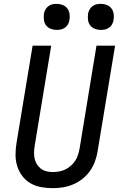

<svg xmlns="http://www.w3.org/2000/svg" viewBox="-20 -973 640 1001"><path d="M255 8Q224 8 194 2.5Q164 -3 139 -17.5Q114 -32 96.5 -55Q79 -78 70 -106.5Q61 -135 61 -165.5Q61 -196 66 -227L150 -735H247L161 -214Q158 -196 157.5 -179Q157 -162 160.5 -146Q164 -130 172.5 -116.5Q181 -103 193.5 -93.5Q206 -84 222 -80Q238 -76 255 -76Q271 -76 288 -79Q305 -82 320.5 -89.5Q336 -97 349.5 -109Q363 -121 372.5 -135.5Q382 -150 387 -166.5Q392 -183 395 -199L483 -735H580L489 -185Q485 -159 475.5 -132.5Q466 -106 450 -83Q434 -60 411 -41.5Q388 -23 362 -12Q336 -1 309 3.5Q282 8 255 8ZM505 -817Q489 -817 474 -823Q459 -829 450 -841Q441 -853 439 -869Q437 -885 439 -901Q441 -913 447 -923.5Q453 -934 462.5 -941Q472 -948 483 -950.5Q494 -953 506 -953Q522 -953 537 -947Q552 -941 561 -929Q570 -917 572.5 -901Q575 -885 572 -869Q570 -857 564.5 -846.5Q559 -836 549 -829Q539 -822 528 -819.5Q517 -817 505 -817ZM275 -817Q259 -817 244 -823Q229 -829 220 -841Q211 -853 209 -869Q207 -885 209 -901Q211 -913 217 -923.5Q223 -934 232.5 -941Q242 -948 253 -950.5Q264 -953 276 -953Q292 -953 307 -947Q322 -941 331 -929Q340 -917 342.5 -901Q345 -885 342 -869Q340 -857 334.5 -846.5Q329 -836 319 -829Q309 -822 298 -819.5Q287 -817 275 -817Z"/></svg>

Font: Iosevka Medium Extended
Style: Italic
Weight: 500
Width: 7
Italic angle: -9°
Monospace: yes
Designer: Belleve Invis
Foundry: Belleve Invis
Version: Version 32.5.0; ttfautohint (v1.8.4)